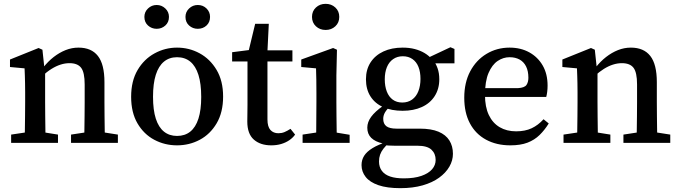

<svg xmlns="http://www.w3.org/2000/svg" viewBox="-20 -744 3538 1000"><path d="M38 0V-43L145 -59H182L282 -43V0ZM108 0Q109 -25 109.5 -62.5Q110 -100 110.5 -140Q111 -180 111 -212V-263Q111 -290 110.5 -310.5Q110 -331 109.5 -349Q109 -367 108 -388L32 -395V-434L181 -494L201 -485L213 -373L215 -372V-212Q215 -180 215.5 -140Q216 -100 216.5 -62.5Q217 -25 217 0ZM350 0V-43L455 -59H492L594 -43V0ZM418 0Q419 -25 419.5 -62Q420 -99 420.5 -139Q421 -179 421 -212V-304Q421 -367 402.5 -391Q384 -415 342 -415Q319 -415 295.5 -407.5Q272 -400 248 -385Q224 -370 198 -346L189 -392H205Q230 -424 259.5 -447Q289 -470 321.5 -483Q354 -496 389 -496Q456 -496 490 -452.5Q524 -409 524 -316V-212Q524 -179 524.5 -139Q525 -99 525.5 -62Q526 -25 527 0Z M902 13Q838 13 783.5 -16Q729 -45 696 -101.5Q663 -158 663 -240Q663 -322 696.5 -379Q730 -436 785 -466Q840 -496 902 -496Q965 -496 1019.5 -466.5Q1074 -437 1108 -380Q1142 -323 1142 -241Q1142 -159 1108.5 -102Q1075 -45 1020.5 -16Q966 13 902 13ZM902 -36Q943 -36 971 -58.5Q999 -81 1013.5 -126Q1028 -171 1028 -239Q1028 -308 1013.5 -354Q999 -400 971 -423Q943 -446 902 -446Q862 -446 834 -423Q806 -400 791.5 -354.5Q777 -309 777 -240Q777 -171 791.5 -126Q806 -81 834 -58.5Q862 -36 902 -36ZM796 -594Q770 -594 751 -611Q732 -628 732 -656Q732 -682 751 -700Q770 -718 796 -718Q822 -718 841 -700Q860 -682 860 -656Q860 -628 841 -611Q822 -594 796 -594ZM1010 -594Q984 -594 965 -611Q946 -628 946 -656Q946 -682 965 -700Q984 -718 1010 -718Q1037 -718 1055.5 -700Q1074 -682 1074 -656Q1074 -628 1055.5 -611Q1037 -594 1010 -594Z M1322 -424V-482H1503V-424ZM1393 13Q1336 13 1302 -17Q1268 -47 1268 -111Q1268 -131 1268.5 -150.5Q1269 -170 1269 -197V-424H1189V-472L1313 -488L1269 -454L1309 -620H1380L1372 -458L1373 -441V-122Q1373 -84 1388.5 -67Q1404 -50 1430 -50Q1447 -50 1461.5 -56Q1476 -62 1493 -73L1517 -43Q1505 -26 1486.5 -13.5Q1468 -1 1444.5 6Q1421 13 1393 13Z M1556 0V-43L1662 -59H1699L1801 -42V0ZM1626 0Q1627 -25 1627 -62.5Q1627 -100 1627.5 -140Q1628 -180 1628 -212V-260Q1628 -300 1627.5 -328.5Q1627 -357 1626 -388L1549 -395V-434L1715 -494L1735 -485L1732 -351V-212Q1732 -180 1732.5 -140Q1733 -100 1733.5 -62.5Q1734 -25 1735 0ZM1676 -588Q1646 -588 1625.5 -607Q1605 -626 1605 -656Q1605 -686 1625.5 -705Q1646 -724 1676 -724Q1706 -724 1726.5 -705Q1747 -686 1747 -656Q1747 -626 1726.5 -607Q1706 -588 1676 -588Z M2065 236Q1996 236 1951 220.5Q1906 205 1884.5 177.5Q1863 150 1863 116Q1863 89 1876.5 67.5Q1890 46 1920 27.5Q1950 9 2000 -7L2007 -1Q1989 15 1977 30.5Q1965 46 1959.5 62Q1954 78 1954 97Q1954 126 1969 146Q1984 166 2012.5 175.5Q2041 185 2083 185Q2138 185 2175 172Q2212 159 2230.5 137.5Q2249 116 2249 89Q2249 56 2227 35.5Q2205 15 2154 15H2036Q2019 15 2003 14Q1987 13 1973 11V3Q1934 -6 1913.5 -26Q1893 -46 1893 -79Q1893 -108 1913 -135.5Q1933 -163 1977 -194V-209L2017 -196Q1995 -175 1985.5 -159Q1976 -143 1976 -125Q1976 -99 1992.5 -86.5Q2009 -74 2045 -74H2166Q2226 -74 2264 -58Q2302 -42 2320.5 -12.5Q2339 17 2339 57Q2339 92 2320.5 124Q2302 156 2267 181.5Q2232 207 2181 221.5Q2130 236 2065 236ZM2077 -167Q2019 -167 1976 -186Q1933 -205 1909.5 -242Q1886 -279 1886 -331Q1886 -382 1910 -419Q1934 -456 1977 -476Q2020 -496 2077 -496Q2112 -496 2140.5 -488.5Q2169 -481 2191.5 -467.5Q2214 -454 2229 -436L2234 -434Q2250 -414 2259 -388.5Q2268 -363 2268 -331Q2268 -281 2244 -243.5Q2220 -206 2177 -186.5Q2134 -167 2077 -167ZM2075 -210Q2105 -210 2126.5 -225.5Q2148 -241 2159 -269Q2170 -297 2170 -333Q2170 -369 2159.5 -395.5Q2149 -422 2128 -436.5Q2107 -451 2078 -451Q2049 -451 2027.5 -436Q2006 -421 1995 -394Q1984 -367 1984 -331Q1984 -295 1994.5 -267.5Q2005 -240 2025.5 -225Q2046 -210 2075 -210ZM2196 -414V-443H2209L2326 -498L2347 -489V-414Z M2638 13Q2566 13 2511.5 -16.5Q2457 -46 2427.5 -101.5Q2398 -157 2398 -235Q2398 -314 2429 -372.5Q2460 -431 2514 -463.5Q2568 -496 2634 -496Q2692 -496 2736.5 -471.5Q2781 -447 2806.5 -403Q2832 -359 2832 -298Q2832 -281 2830 -265.5Q2828 -250 2825 -239H2450V-285H2678Q2712 -287 2722 -301.5Q2732 -316 2732 -339Q2732 -374 2720 -398Q2708 -422 2686 -434Q2664 -446 2634 -446Q2601 -446 2572 -426.5Q2543 -407 2524.5 -364Q2506 -321 2506 -249Q2506 -187 2526 -145Q2546 -103 2582.5 -81.5Q2619 -60 2668 -60Q2715 -60 2749 -76Q2783 -92 2811 -123L2838 -101Q2817 -67 2790.5 -41Q2764 -15 2727.5 -1Q2691 13 2638 13Z M2915 0V-43L3022 -59H3059L3159 -43V0ZM2985 0Q2986 -25 2986.5 -62.5Q2987 -100 2987.5 -140Q2988 -180 2988 -212V-263Q2988 -290 2987.5 -310.5Q2987 -331 2986.5 -349Q2986 -367 2985 -388L2909 -395V-434L3058 -494L3078 -485L3090 -373L3092 -372V-212Q3092 -180 3092.5 -140Q3093 -100 3093.5 -62.5Q3094 -25 3094 0ZM3227 0V-43L3332 -59H3369L3471 -43V0ZM3295 0Q3296 -25 3296.5 -62Q3297 -99 3297.5 -139Q3298 -179 3298 -212V-304Q3298 -367 3279.5 -391Q3261 -415 3219 -415Q3196 -415 3172.5 -407.5Q3149 -400 3125 -385Q3101 -370 3075 -346L3066 -392H3082Q3107 -424 3136.5 -447Q3166 -470 3198.5 -483Q3231 -496 3266 -496Q3333 -496 3367 -452.5Q3401 -409 3401 -316V-212Q3401 -179 3401.5 -139Q3402 -99 3402.5 -62Q3403 -25 3404 0Z"/></svg>

Font: Source Serif 4 18pt Medium
Style: Regular
Weight: 500
Designer: Frank Grießhammer
Foundry: Adobe Systems Incorporated
Version: Version 4.004;hotconv 1.0.116;makeotfexe 2.5.65601